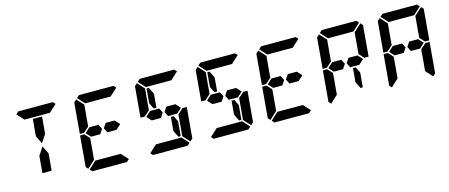

<svg xmlns="http://www.w3.org/2000/svg" viewBox="-57 -1747 5825 2493"><g transform="rotate(-15 2856.0 -500.0)"><path d="M366 -731 377 -856H501L490 -731L481 -628L410 -521L357 -628ZM185 -969 219 -1000H390H514H685L713 -969L612 -876H587H503H379H295H276H270ZM450 -269 439 -144H315L326 -269L335 -372L406 -479L459 -372Z M978 -515 974 -510H916L952 -924L986 -955L1071 -862L1056 -698L1047 -590L1046 -576ZM1398 -562 1456 -499 1390 -438H1362H1326H1267L1236 -500L1277 -562H1336H1373ZM1008 -144 1007 -138 906 -45 878 -76 914 -490H972L976 -485L1032 -424L1029 -384L1022 -302ZM1447 -31 1413 0H1242H1118H947L919 -31L1020 -124H1045H1129H1253H1337H1362ZM1001 -969 1035 -1000H1206H1330H1501L1529 -969L1428 -876H1403H1319H1195H1111H1092H1086ZM1181 -562 1212 -500 1171 -438H1112H1075H1048L991 -500L1058 -562H1085H1122Z M1794 -515 1790 -510H1732L1768 -924L1802 -955L1887 -862L1872 -698L1863 -590L1862 -576ZM2214 -562 2272 -499 2206 -438H2178H2142H2083L2052 -500L2093 -562H2152H2189ZM2286 -485 2290 -489H2348L2312 -76L2278 -45L2193 -138L2194 -144L2208 -302L2216 -396L2218 -424ZM2191 -338 2174 -144H2143L2099 -234L2115 -418H2152ZM2263 -31 2229 0H2058H1934H1763L1735 -31L1836 -124H1861H1945H2069H2153H2178ZM1817 -969 1851 -1000H2022H2146H2317L2345 -969L2244 -876H2219H2135H2011H1927H1908H1902ZM1997 -562 2028 -500 1987 -438H1928H1891H1864L1807 -500L1874 -562H1901H1938ZM1889 -662 1906 -856H1937L1981 -766L1965 -582H1928Z M2610 -515 2606 -510H2548L2584 -924L2618 -955L2703 -862L2688 -698L2679 -590L2678 -576ZM3030 -562 3088 -499 3022 -438H2994H2958H2899L2868 -500L2909 -562H2968H3005ZM3102 -485 3106 -489H3164L3128 -76L3094 -45L3009 -138L3010 -144L3024 -302L3032 -396L3034 -424ZM3007 -338 2990 -144H2959L2915 -234L2931 -418H2968ZM3079 -31 3045 0H2874H2750H2579L2551 -31L2652 -124H2677H2761H2885H2969H2994ZM2633 -969 2667 -1000H2838H2962H3133L3161 -969L3060 -876H3035H2951H2827H2743H2724H2718ZM2813 -562 2844 -500 2803 -438H2744H2707H2680L2623 -500L2690 -562H2717H2754ZM2705 -662 2722 -856H2753L2797 -766L2781 -582H2744Z M3426 -515 3422 -510H3364L3400 -924L3434 -955L3519 -862L3504 -698L3495 -590L3494 -576ZM3846 -562 3904 -499 3838 -438H3810H3774H3715L3684 -500L3725 -562H3784H3821ZM3456 -144 3455 -138 3354 -45 3326 -76 3362 -490H3420L3424 -485L3480 -424L3477 -384L3470 -302ZM3895 -31 3861 0H3690H3566H3395L3367 -31L3468 -124H3493H3577H3701H3785H3810ZM3449 -969 3483 -1000H3654H3778H3949L3977 -969L3876 -876H3851H3767H3643H3559H3540H3534ZM3629 -562 3660 -500 3619 -438H3560H3523H3496L3439 -500L3506 -562H3533H3570Z M4242 -515 4238 -510H4180L4216 -924L4250 -955L4335 -862L4320 -698L4311 -590L4310 -576ZM4662 -562 4720 -499 4654 -438H4626H4590H4531L4500 -500L4541 -562H4600H4637ZM4272 -144 4271 -138 4170 -45 4142 -76 4178 -490H4236L4240 -485L4296 -424L4293 -384L4286 -302ZM4806 -955 4834 -924 4798 -510H4740L4736 -514L4680 -575L4681 -586L4690 -698L4704 -856L4705 -862ZM4639 -338 4622 -144H4591L4547 -234L4563 -418H4600ZM4265 -969 4299 -1000H4470H4594H4765L4793 -969L4692 -876H4667H4583H4459H4375H4356H4350ZM4445 -562 4476 -500 4435 -438H4376H4339H4312L4255 -500L4322 -562H4349H4386Z M5058 -515 5054 -510H4996L5032 -924L5066 -955L5151 -862L5136 -698L5127 -590L5126 -576ZM5478 -562 5536 -499 5470 -438H5442H5406H5347L5316 -500L5357 -562H5416H5453ZM5088 -144 5087 -138 4986 -45 4958 -76 4994 -490H5052L5056 -485L5112 -424L5109 -384L5102 -302ZM5550 -485 5554 -489H5612L5576 -76L5542 -45L5457 -138L5458 -144L5472 -302L5480 -396L5482 -424ZM5622 -955 5650 -924 5614 -510H5556L5552 -514L5496 -575L5497 -586L5506 -698L5520 -856L5521 -862ZM5081 -969 5115 -1000H5286H5410H5581L5609 -969L5508 -876H5483H5399H5275H5191H5172H5166ZM5261 -562 5292 -500 5251 -438H5192H5155H5128L5071 -500L5138 -562H5165H5202Z"/></g></svg>

Font: DSEG14 Classic
Style: Bold Italic
Weight: 700
Italic angle: -5°
Designer: Keshikan(Twitter:@keshinomi_88pro)
Version: Version 0.46